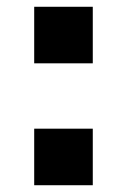

<svg xmlns="http://www.w3.org/2000/svg" viewBox="-20 -547 374 567"><path d="M81 -360H254V-527H81ZM81 0H254V-167H81Z"/></svg>

Font: Archivo ExtraBold
Style: Regular
Weight: 800
Designer: Hector Gatti
Foundry: Omnibus-Type
Version: Version 2.001